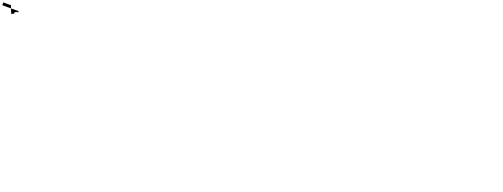

<svg xmlns="http://www.w3.org/2000/svg" viewBox="103 -4048 20235 7718"><g transform="rotate(20 10220.0 -189.5)"><path d="M0 0V7H61V-23H115V-111H175V-135H250V-189H-448V-309H-120C-122 -290 -128 -348 -148 -386L-110 -283ZM-110 -255Z"/></g></svg>

Font: Passageway
Style: Light
Weight: 700
Foundry: Ascender Corporation
Version: Version 1.11